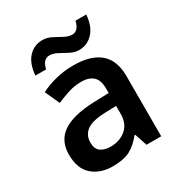

<svg xmlns="http://www.w3.org/2000/svg" viewBox="-178 -872 943 1006"><g transform="rotate(-30 294.0 -369.5)"><path d="M297 -552Q402 -552 456.5 -506Q511 -460 511 -364V0H422L397 -75H393Q358 -31 319 -10.5Q280 10 213 10Q140 10 92 -31Q44 -72 44 -158Q44 -242 105.5 -284Q167 -326 292 -331L386 -334V-361Q386 -412 361 -434.5Q336 -457 291 -457Q250 -457 212.5 -445Q175 -433 138 -417L98 -505Q138 -526 189.5 -539Q241 -552 297 -552ZM320 -254Q237 -251 205 -225.5Q173 -200 173 -157Q173 -118 195.5 -101.5Q218 -85 255 -85Q310 -85 348 -116.5Q386 -148 386 -210V-256ZM99 -605Q105 -676 139 -712Q173 -748 223 -748Q251 -748 277 -734.5Q303 -721 327.5 -707.5Q352 -694 374 -694Q412 -694 425 -749H490Q484 -679 449.5 -642.5Q415 -606 366 -606Q339 -606 313 -619.5Q287 -633 262.5 -646.5Q238 -660 215 -660Q176 -660 164 -605Z"/></g></svg>

Font: Noto Sans Kannada SemiBold
Style: Regular
Weight: 600
Designer: Jelle Bosma - Monotype Design Team
Foundry: Monotype Imaging Inc.
Version: Version 2.005; ttfautohint (v1.8.4.7-5d5b)